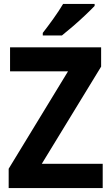

<svg xmlns="http://www.w3.org/2000/svg" viewBox="-20 -954 564 974"><path d="M501 0H24V-98L325 -592H31V-714H493V-616L192 -123H501ZM460 -924Q443 -906 413 -877.5Q383 -849 350.5 -821Q318 -793 294 -774H197V-787Q222 -819 251 -859.5Q280 -900 300 -934H460Z"/></svg>

Font: Noto Sans Devanagari UI SemiCondensed
Style: Bold
Weight: 700
Width: 4
Designer: Jelle Bosma - Monotype Design Team
Foundry: Monotype Imaging Inc.
Version: Version 2.004; ttfautohint (v1.8.4.7-5d5b)